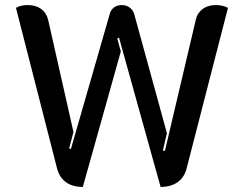

<svg xmlns="http://www.w3.org/2000/svg" viewBox="-20 -729 962 758"><path d="M205 -65 43 -698Q62 -709 89 -709Q121 -709 142 -694Q163 -679 170 -651L270 -208L253 -143L260 -141L413 -673Q417 -690 430 -699.5Q443 -709 461 -709Q478 -709 491.5 -699.5Q505 -690 510 -673L639 -203L623 -135L631 -133L753 -651Q759 -678 780 -693.5Q801 -709 832 -709Q860 -709 880 -698L717 -65Q708 -29 681.5 -10Q655 9 614 9L450 -580L443 -577L457 -526L307 9Q266 9 240 -10Q214 -29 205 -65Z"/></svg>

Font: K2D Medium
Style: Regular
Weight: 500
Designer: Katatrad Aksorn Co.,Ltd.
Foundry: Cadson Demak Co.,Ltd.
Version: Version 1.000; ttfautohint (v1.6)